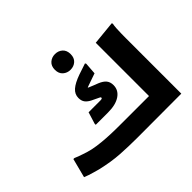

<svg xmlns="http://www.w3.org/2000/svg" viewBox="-185 -1179 1463 1463"><g transform="rotate(-45 547.0 -447.5)"><path d="M1019 -1 542 0Q452 0 363 -5.5Q274 -11 168 -36Q149 -41 125 -48Q101 -55 79.5 -62Q58 -69 45 -75L85 -230H96Q107 -225 126.5 -217.5Q146 -210 165.5 -204Q185 -198 196 -194Q235 -182 281.5 -175.5Q328 -169 376.5 -166Q425 -163 469.5 -162.5Q514 -162 549 -162H894L832 -123V-736L1023 -755L1027 -747Q1023 -729 1021.5 -702Q1020 -675 1019.5 -647Q1019 -619 1019 -599ZM627 -504Q666 -488 683 -466.5Q700 -445 700 -412Q700 -358 653 -326Q606 -294 523 -294H390V-306L419 -400H546Q567 -400 567 -409Q567 -415 561.5 -418Q556 -421 547 -425L497 -449Q468 -464 454.5 -483Q441 -502 441 -532Q441 -572 473 -600.5Q505 -629 573 -653L663 -683L668 -674L661 -578L595 -555Q570 -547 555 -541Q540 -535 530 -526L526 -551Q538 -541 554.5 -533Q571 -525 591 -518ZM551 -726Q516 -726 491 -748Q466 -770 466 -810Q466 -851 491 -873Q516 -895 551 -895Q587 -895 611.5 -873Q636 -851 636 -810Q636 -770 611.5 -748Q587 -726 551 -726Z"/></g></svg>

Font: Kufam ExtraBold
Style: Regular
Weight: 800
Designer: Wael Morcos, Artur Schmal
Foundry: Original Type
Version: Version 1.300; ttfautohint (v1.8.3)